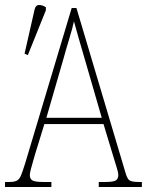

<svg xmlns="http://www.w3.org/2000/svg" viewBox="-23 -746 586 766"><path d="M-3 0V-20H15Q33 -20 43.5 -25Q54 -30 60.5 -45.5Q67 -61 77 -93L263 -714H282L477 -59Q484 -33 493.5 -26.5Q503 -20 531 -20H543V0H371V-20H396Q430 -20 439.5 -26.5Q449 -33 449 -48Q449 -58 441.5 -81.5Q434 -105 429 -122L390 -251H154L118 -134Q115 -122 109.5 -104.5Q104 -87 100 -71Q96 -55 96 -47Q96 -33 106 -26.5Q116 -20 150 -20H182V0ZM162 -276H383L319 -497Q304 -549 291.5 -591.5Q279 -634 272 -661Q267 -636 254 -593.5Q241 -551 230 -511ZM88 -526 75 -532 115 -708Q119 -726 133 -726Q147 -726 160 -717V-705Z"/></svg>

Font: Noto Serif Condensed Thin
Style: Regular
Weight: 100
Width: 3
Designer: Monotype Design Team
Foundry: Monotype Imaging Inc.
Version: Version 2.013; ttfautohint (v1.8.4.7-5d5b)